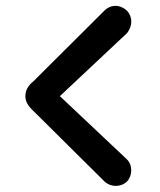

<svg xmlns="http://www.w3.org/2000/svg" viewBox="-20 -666 541 651"><path d="M66 -340C66 -366 82 -381 97 -394L333 -629C352 -649 382 -654 409 -631C420 -622 438 -590 411 -554L183 -340L410 -126C431 -106 429 -69 410 -50C388 -30 354 -31 333 -52L96 -287C83 -300 66 -315 66 -340Z"/></svg>

Font: SN Pro Semibold
Style: Italic
Weight: 600
Italic angle: -9°
Designer: Tobias Whetton
Foundry: Supernotes
Version: Version 1.001;Glyphs 3.2 (3249)